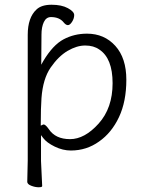

<svg xmlns="http://www.w3.org/2000/svg" viewBox="-20 -623 612 810"><path d="M158 162Q158 167 143 167Q128 167 111.5 160.5Q95 154 95 144L97 55V-476Q97 -549 134 -583Q155 -603 197.5 -603Q240 -603 266.5 -588.5Q293 -574 293 -559.5Q293 -545 284 -531Q275 -517 266.5 -517Q258 -517 249 -528Q231 -551 195 -551Q175 -551 165 -530Q155 -509 155 -477L154 -350L163 -366Q203 -433 248 -457Q293 -481 347 -481Q420 -481 466.5 -429.5Q513 -378 513 -286.5Q513 -195 482 -129Q451 -63 398 -26Q345 12 279 12Q245 12 211 -4.5Q177 -21 162 -41L153 -53V56ZM186 -78Q214 -36 275.5 -36Q337 -36 396 -101.5Q455 -167 455 -272Q455 -377 399 -414Q375 -431 339.5 -431Q304 -431 265.5 -408.5Q227 -386 194 -338.5Q161 -291 155 -209Q152 -167 152 -101V-93Q162 -98 164 -98Q172 -98 186 -78ZM249 -528Z"/></svg>

Font: LXGW WenKai TC Light
Style: Regular
Weight: 300
Designer: LXGW / Fontworks Inc.
Foundry: LXGW / Fontworks Inc.
Version: Version 1.330